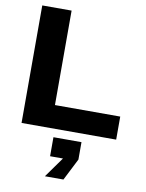

<svg xmlns="http://www.w3.org/2000/svg" viewBox="-107 -803 890 1173"><g transform="rotate(10 338.0 -216.5)"><path d="M58 0V-729H240V-143H645V0ZM255 296 345 170H265V52H439V160L370 296Z"/></g></svg>

Font: Hubot Sans SemiExpanded
Style: Bold
Weight: 700
Width: 6
Designer: Deni Anggara
Foundry: GitHub, Inc., Subsidiary of Microsoft Corporation
Version: Version 2.000